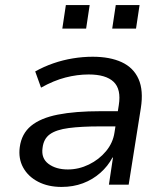

<svg xmlns="http://www.w3.org/2000/svg" viewBox="-20 -729 658 758"><path d="M223 9Q170 9 130.5 -11.5Q91 -32 71.5 -67.5Q52 -103 58 -148Q65 -201 102.5 -232Q140 -263 208.5 -276.5Q277 -290 377 -290H460L451 -230H375Q301 -230 251.5 -223.5Q202 -217 177 -199Q152 -181 148 -145Q142 -104 171.5 -82Q201 -60 248 -60Q291 -60 331 -79.5Q371 -99 398.5 -132Q426 -165 432 -206L449 -314Q459 -377 428.5 -406Q398 -435 330 -435Q285 -435 238.5 -423Q192 -411 142 -383L119 -447Q153 -466 190.5 -479Q228 -492 267.5 -498.5Q307 -505 346 -505Q414 -505 460.5 -483.5Q507 -462 527 -417Q547 -372 536 -302L488 0H410L426 -107H424Q406 -73 376 -46.5Q346 -20 307.5 -5.5Q269 9 223 9ZM423 -616 437 -709H531L517 -616ZM226 -616 240 -709H334L320 -616Z"/></svg>

Font: Nunito Sans 7pt
Style: Italic
Weight: 400
Italic angle: -9°
Designer: Vernon Adams
Foundry: Vernon Adams
Version: Version 3.101;gftools[0.9.27]